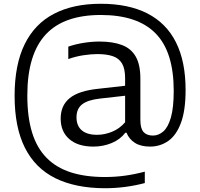

<svg xmlns="http://www.w3.org/2000/svg" viewBox="-20 -769 1062 1019"><path d="M536.5 230Q380.5 229.5 273.8 176.8Q167 124 112.2 15.2Q57.5 -93.5 57.5 -260Q57.5 -426 111 -534.5Q164.5 -643 266.8 -696Q369 -749 514.5 -749Q662 -749 762.5 -697.5Q863 -646 914 -544.2Q965 -442.5 965 -291.5Q965 -182.5 940.2 -116.5Q915.5 -50.5 872.8 -20.8Q830 9 776.5 9Q727 9 696 -10.8Q665 -30.5 651.5 -64.5H645Q618.5 -29 573 -10Q527.5 9 476 9Q393.5 9 347.8 -30.8Q302 -70.5 302 -139.5Q302 -209.5 350.2 -248.5Q398.5 -287.5 503 -298L667.5 -316.5L671.5 -264L508 -245.5Q444 -238 415 -214.5Q386 -191 386 -146.5Q386 -101.5 413.8 -77.5Q441.5 -53.5 495.5 -53.5Q534.5 -53.5 574.2 -69.5Q614 -85.5 644 -120V-354Q644 -404.5 627.5 -432.2Q611 -460 578.2 -471Q545.5 -482 497 -482Q465 -482 424 -476Q383 -470 342.5 -455.5V-521.5Q379.5 -534.5 423.5 -541.5Q467.5 -548.5 507.5 -548.5Q578.5 -548.5 627 -530.2Q675.5 -512 700.2 -469Q725 -426 725 -352V-132Q725 -87 742 -68.2Q759 -49.5 792 -49.5Q821.5 -49.5 846.8 -71.5Q872 -93.5 887 -145.5Q902 -197.5 902 -286.5Q902 -390 878.2 -466Q854.5 -542 806 -591.5Q757.5 -641 684.8 -665.2Q612 -689.5 514.5 -689.5Q418.5 -689.5 345.5 -664.2Q272.5 -639 223.5 -586.8Q174.5 -534.5 149.8 -453.8Q125 -373 125 -261.5Q125 -148 150.2 -66Q175.5 16 226.8 68.2Q278 120.5 355.2 145.5Q432.5 170.5 536.5 170.5Q590.5 170.5 642 163.5Q693.5 156.5 748.5 142V202.5Q700 215.5 645.8 222.8Q591.5 230 536.5 230Z"/></svg>

Font: Encode Sans SemiExpanded
Style: Regular
Weight: 400
Width: 6
Designer: Multiple Designers
Foundry: Impallari Type
Version: Version 3.002